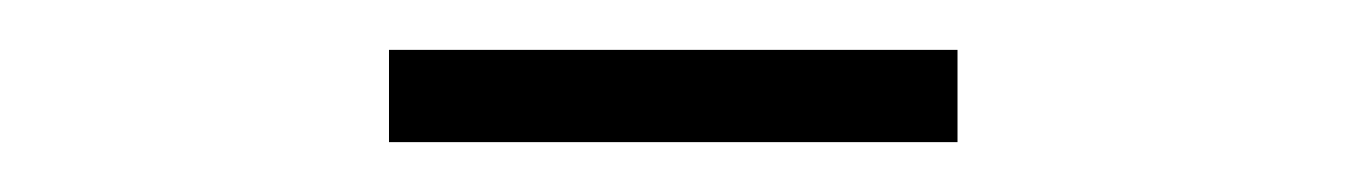

<svg xmlns="http://www.w3.org/2000/svg" viewBox="-20 -689 540 77"><path d="M136 -632V-669H364V-632Z"/></svg>

Font: Nunito Sans 12pt ExtraLight Condensed
Style: Regular
Weight: 200
Width: 3
Version: Version 3.101;gftools[0.9.27]